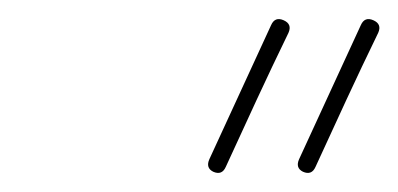

<svg xmlns="http://www.w3.org/2000/svg" viewBox="-20 -571 413 199"><path d="M354 -545Q358 -554 367 -550Q376 -546 372 -537Q355 -502 339 -467.5Q323 -433 307 -398Q307 -398 307 -398Q307 -398 307 -398Q303 -389 294 -393Q286 -397 290 -406Q306 -441 322 -475.5Q338 -510 354 -545Q354 -545 354 -545Q354 -545 354 -545ZM274 -550Q283 -546 279 -537Q262 -502 246 -467.5Q230 -433 214 -398Q210 -389 201 -393Q193 -397 197 -406Q213 -441 229 -475.5Q245 -510 261 -545Q265 -554 274 -550Z"/></svg>

Font: FRB American Cursive Guidelines Arrows Extralight
Style: Italic
Weight: 200
Italic angle: -25°
Version: Version 2.0;Modular Font Editor K font №1